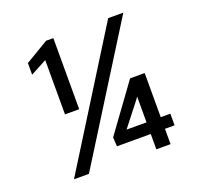

<svg xmlns="http://www.w3.org/2000/svg" viewBox="-125 -844 1002 977"><g transform="rotate(-20 376.5 -355.5)"><path d="M560 -83H377L374 -132L558 -385H637V-146H689V-83H637V0H560ZM560 -286 552 -274 452 -146H560ZM184 -620 96 -573V-636L222 -711H261V-326H184ZM558 -711H640L195 0H114Z"/></g></svg>

Font: Freesentation 5 Medium
Style: Regular
Weight: 500
Designer: glyphs from Roboto by Christian Robertson / Hangul glyphs from Noto Sans CJK(Source Han Sans) by Jang Soo-young and Kang
Foundry: PT&
Version: Version 2.001